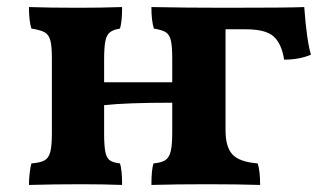

<svg xmlns="http://www.w3.org/2000/svg" viewBox="-20 -522 947 544"><path d="M861 -367Q828 -353 785 -353Q778 -398 755.5 -418.5Q733 -439 677 -439H619V-153Q619 -105 639 -84Q659 -63 710 -59Q717 -39 717 2Q653 0 566 0Q479 0 409 2Q409 -42 415 -59Q437 -61 448 -68Q459 -75 463.5 -92.5Q468 -110 468 -147V-231Q337 -231 275 -224V-145Q275 -109 278.5 -91.5Q282 -74 291.5 -67.5Q301 -61 320 -59Q326 -40 326 2Q274 0 210 0Q136 0 62 2Q62 -13 64 -31Q66 -49 69 -59Q94 -61 106 -67.5Q118 -74 122.5 -91.5Q127 -109 127 -145V-357Q127 -392 122.5 -408Q118 -424 106.5 -430.5Q95 -437 69 -441Q62 -463 62 -502Q120 -500 204 -500Q262 -500 326 -502Q326 -461 320 -441Q301 -438 291.5 -430.5Q282 -423 278.5 -405.5Q275 -388 275 -353V-289H468V-355Q468 -392 464 -408Q460 -424 450 -430.5Q440 -437 416 -441Q409 -463 409 -502Q507 -500 618 -500Q800 -500 842 -502Q849 -407 861 -367Z"/></svg>

Font: Vollkorn SC
Style: Bold
Weight: 700
Designer: Friedrich Althausen
Foundry: Friedrich Althausen
Version: Version 4.015